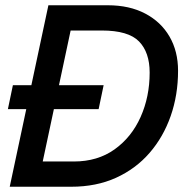

<svg xmlns="http://www.w3.org/2000/svg" viewBox="-20 -710 733 730"><path d="M67 0 87 -96H261Q351 -96 415.5 -142Q480 -188 514.5 -265Q549 -342 549 -434Q549 -511 508.5 -552.5Q468 -594 367 -594H193L214 -690H390Q472 -690 532 -658.5Q592 -627 624.5 -571Q657 -515 657 -441Q657 -349 629 -269Q601 -189 548.5 -128.5Q496 -68 421 -34Q346 0 251 0ZM17 0 164 -690H269L122 0ZM10 -295 29 -386H374L355 -295Z"/></svg>

Font: Radio Canada Big
Style: Italic
Weight: 400
Italic angle: -12°
Designer: Étienne Aubert Bonn
Foundry: Coppers and Brasses
Version: Version 1.001